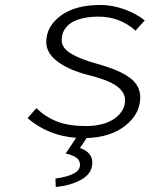

<svg xmlns="http://www.w3.org/2000/svg" viewBox="-20 -542 640 772"><path d="M368.2 -286.1Q461.4 -260.3 502.7 -228.8Q543.9 -197.3 543.9 -150.9Q543.9 -85 484.9 -37.6Q425.8 9.8 328.1 13.2L301.8 53.2Q351.1 70.3 351.1 111.8Q351.1 154.3 309.1 179Q267.1 203.6 204.1 210L203.1 175.8Q301.8 162.6 301.8 121.1Q301.8 102.5 287.1 92Q272.5 81.5 244.1 75.2L286.1 12.2Q174.8 4.4 90.8 -66.9L126 -106.9Q163.6 -71.3 210 -53.2Q256.3 -35.2 324.2 -35.2Q398.4 -35.2 440.7 -65.4Q482.9 -95.7 482.9 -139.2Q482.9 -170.9 449.7 -195.6Q416.5 -220.2 332 -241.2Q256.3 -260.7 211.2 -294.7Q166 -328.6 166 -373Q166 -435.1 223.6 -478.5Q281.2 -522 383.8 -522Q432.1 -522 480.5 -504.4Q528.8 -486.8 562 -460L524.9 -418.9Q461.9 -475.1 376 -475.1Q342.3 -475.1 315.9 -469.2Q289.6 -463.4 273.2 -454.3Q256.8 -445.3 246.3 -432.4Q235.8 -419.4 231.9 -406.7Q228 -394 228 -379.9Q228 -350.1 263.7 -327.6Q299.3 -305.2 368.2 -286.1Z"/></svg>

Font: Office Code Pro D Light Italic
Style: Regular
Weight: 300
Italic angle: -9°
Designer: Nathan Rutzky & Paul D. Hunt
Foundry: Adobe Systems Incorporated
Version: Version 1.004;PS 001.004;hotconv 1.0.70;makeotf.lib2.5.58329